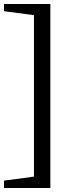

<svg xmlns="http://www.w3.org/2000/svg" viewBox="-20 -750 390 961"><path d="M232 -730V191H0V154L150 134V-674L0 -694V-730Z"/></svg>

Font: Piazzolla SC Medium
Style: Regular
Weight: 500
Designer: Juan Pablo del Peral
Foundry: Huerta Tipografica
Version: Version 1.330